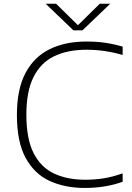

<svg xmlns="http://www.w3.org/2000/svg" viewBox="-20 -964 682 994"><path d="M419 9Q316.5 9 237.2 -27.2Q158 -63.5 112.8 -146.5Q67.5 -229.5 67.5 -369Q67.5 -501.5 111.8 -585.5Q156 -669.5 236.8 -709.2Q317.5 -749 427.5 -749Q480.5 -749 525 -742.5Q569.5 -736 615 -722.5V-679.5Q570.5 -692.5 523.5 -699.5Q476.5 -706.5 428 -706.5Q330 -706.5 260.2 -672.8Q190.5 -639 153.5 -565Q116.5 -491 116.5 -371Q116.5 -244 154.5 -170.2Q192.5 -96.5 261 -65Q329.5 -33.5 420.5 -33.5Q470 -33.5 515.2 -40.5Q560.5 -47.5 615 -66.5V-23Q526.5 9 419 9ZM360 -807 216.5 -944.5H270.5L383.5 -833.5L496.5 -944.5H550.5L407 -807Z"/></svg>

Font: Encode Sans Exp XLt
Style: Regular
Weight: 200
Width: 7
Designer: Multiple Designers
Foundry: Impallari Type
Version: Version 3.002; ttfautohint (v1.8.3) -l 8 -r 50 -G 200 -x 14 